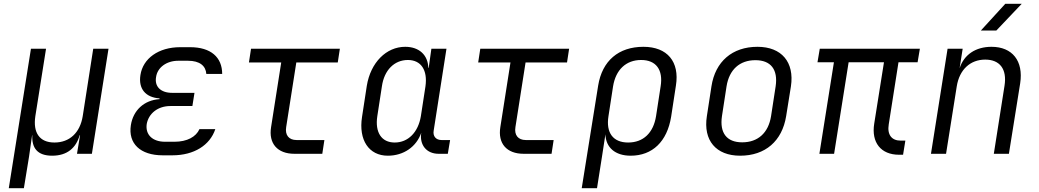

<svg xmlns="http://www.w3.org/2000/svg" viewBox="-20 -805 5440 1005"><path d="M26 180H105L132 15L148 -97H149C146 -31 175 10 253 10C332 10 378 -31 397 -97H399L383 0H461L548 -550H468L413 -197C399 -110 344 -59 265 -59C187 -59 152 -110 165 -197L221 -550H142Z M882 8C996 8 1079 -45 1107 -129H1024C1006 -89 960 -63 893 -63H844C778 -63 740 -100 748 -156C758 -211 806 -250 872 -250H987L998 -319H881C821 -319 788 -352 797 -402C804 -452 852 -487 913 -487H964C1026 -487 1057 -460 1060 -418H1143C1143 -505 1084 -558 975 -558H923C810 -558 728 -499 715 -412C704 -341 741 -295 815 -290V-286C734 -281 677 -227 665 -150C650 -54 714 8 832 8Z M1521 0H1667L1678 -72H1532C1492 -72 1471 -98 1478 -140L1531 -478H1748L1759 -550H1294L1283 -478H1452L1399 -140C1385 -54 1432 0 1521 0Z M2010 10C2093 10 2160 -37 2185 -110C2175 -47 2212 0 2276 0H2324L2336 -72H2291C2262 -72 2245 -92 2250 -121L2317 -550H2238L2224 -450H2222C2220 -517 2174 -560 2101 -560C2002 -560 1920 -478 1900 -356L1875 -193C1856 -72 1911 10 2010 10ZM2046 -59C1977 -59 1942 -112 1955 -197L1979 -353C1991 -438 2044 -491 2115 -491C2184 -491 2219 -438 2207 -353L2183 -197C2169 -112 2116 -59 2046 -59Z M2721 0H2867L2878 -72H2732C2692 -72 2671 -98 2678 -140L2731 -478H2948L2959 -550H2494L2483 -478H2652L2599 -140C2585 -54 2632 0 2721 0Z M3025 180H3105L3131 15L3149 -102C3151 -33 3200 10 3281 10C3395 10 3472 -64 3493 -194L3518 -357C3538 -482 3473 -560 3348 -560C3218 -560 3132 -487 3111 -357ZM3268 -59C3189 -59 3151 -110 3165 -197L3189 -353C3203 -440 3257 -491 3336 -491C3414 -491 3452 -440 3438 -353L3414 -197C3400 -109 3347 -59 3268 -59Z M3854 10C3986 10 4074 -67 4095 -197L4120 -353C4139 -480 4071 -560 3945 -560C3813 -560 3724 -483 3704 -353L3680 -197C3660 -70 3728 10 3854 10ZM3865 -60C3784 -60 3746 -109 3759 -197L3783 -353C3797 -441 3852 -490 3934 -490C4015 -490 4053 -441 4040 -353L4016 -197C4002 -109 3947 -60 3865 -60Z M4686 5H4707L4719 -69H4694C4648 -69 4623 -99 4632 -154L4683 -479H4783L4795 -550H4271L4259 -479H4345L4269 0H4346L4422 -479H4607L4556 -158C4540 -59 4591 5 4686 5Z M5114 -645H5195L5328 -785H5242ZM4853 0H4932L4988 -353C5002 -441 5059 -493 5137 -493C5213 -493 5252 -444 5238 -356L5182 0H5261L5320 -369C5338 -486 5279 -560 5170 -560C5087 -560 5026 -519 5003 -448L5019 -550H4940Z"/></svg>

Font: JetBrains Mono Light
Style: Italic
Weight: 336
Italic angle: -9°
Monospace: yes
Designer: Philipp Nurullin, Konstantin Bulenkov
Foundry: JetBrains
Version: Version 2.305